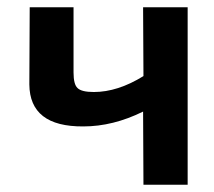

<svg xmlns="http://www.w3.org/2000/svg" viewBox="-20 -510 592 530"><path d="M498 0H376L375 -202Q292 -161 210 -161Q62 -160 61 -277L62 -490H183V-310Q183 -277 194 -267Q205 -256 239 -256Q305 -256 376 -300L375 -490H498Z"/></svg>

Font: Taylor Sans Upright Semi Bold
Style: Regular
Weight: 600
Italic angle: -8°
Designer: Natanael Gama
Version: Version 1.001 September 8, 2015